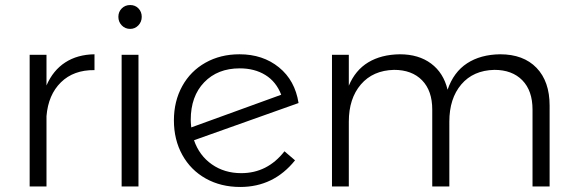

<svg xmlns="http://www.w3.org/2000/svg" viewBox="-20 -742 2288 764"><path d="M356 -526V-463Q273 -464 222.5 -414.5Q172 -365 165 -280V0H98V-524H165V-402Q191 -462 239.5 -493.5Q288 -525 356 -526Z M544 -675Q544 -655 530.5 -641Q517 -627 498 -627Q478 -627 464.5 -641Q451 -655 451 -675Q451 -695 464.5 -708.5Q478 -722 498 -722Q518 -722 531 -708.5Q544 -695 544 -675ZM464 -524H531V0H464Z M1112 -140 1154 -104Q1069 2 936 2Q859 2 799 -31.5Q739 -65 705.5 -125.5Q672 -186 672 -263Q672 -339 705 -399Q738 -459 797.5 -492.5Q857 -526 933 -526Q1026 -526 1090 -474Q1154 -422 1168 -332L752 -184Q773 -123 823 -88Q873 -53 940 -53Q1044 -53 1112 -140ZM739 -265Q739 -255 741 -235L1099 -365Q1079 -417 1036 -443.5Q993 -470 934 -470Q846 -470 792.5 -414.5Q739 -359 739 -265Z M2167 -322V0H2099V-306Q2099 -381 2058.5 -422.5Q2018 -464 1947 -464Q1863 -462 1815.5 -406Q1768 -350 1768 -258V0H1700V-306Q1700 -381 1659.5 -422.5Q1619 -464 1548 -464Q1464 -462 1416 -406Q1368 -350 1368 -258V0H1301V-524H1368V-401Q1394 -463 1445.5 -494Q1497 -525 1571 -526Q1646 -526 1695.5 -489Q1745 -452 1761 -385Q1785 -455 1838.5 -490Q1892 -525 1970 -526Q2063 -526 2115 -472Q2167 -418 2167 -322Z"/></svg>

Font: TypoPRO Montserrat Alternates
Style: Regular
Weight: 300
Designer: Julieta Ulanovsky
Foundry: Julieta Ulanovsky
Version: Version 6.001